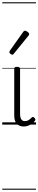

<svg xmlns="http://www.w3.org/2000/svg" viewBox="-20 -1111 341 1712"><path d="M192 17Q171 17 155.5 10.5Q140 4 129 -8Q118 -20 112.5 -38.5Q107 -57 107 -82V-496Q107 -506 113 -510.5Q119 -515 132 -515Q146 -515 152.5 -510.5Q159 -506 159 -496V-94Q159 -74 163.5 -60Q168 -46 177.5 -38.5Q187 -31 202 -31Q213 -31 223 -34.5Q233 -38 243 -45.5Q253 -53 263 -63Q269 -69 275.5 -68Q282 -67 288 -59Q293 -54 295 -48Q297 -42 292 -35Q281 -20 264.5 -8Q248 4 229.5 10.5Q211 17 192 17ZM90 -623Q83 -623 73 -631Q63 -639 63 -647Q63 -649 64.5 -651.5Q66 -654 68 -659L187 -827Q191 -833 194.5 -835Q198 -837 204 -837Q210 -837 218.5 -832Q227 -827 233.5 -820.5Q240 -814 240 -807Q240 -803 238.5 -800Q237 -797 234 -793L103 -632Q97 -623 90 -623ZM0 571H301V581H0ZM0 -20H301V0H0ZM0 -505H301V-500H0ZM0 -1091H301V-1081H0Z"/></svg>

Font: Playwrite PT Guides
Style: Regular
Weight: 400
Designer: Veronika Burian, José Scaglione
Foundry: TypeTogether
Version: Version 1.003